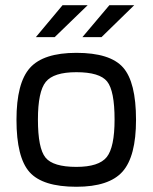

<svg xmlns="http://www.w3.org/2000/svg" viewBox="-20 -706 583 734"><path d="M500 -248Q500 -108 448.5 -50Q397 8 272 8Q143 8 93 -48Q43 -104 43 -248Q43 -389 94.5 -446.5Q146 -504 272 -504Q401 -504 450.5 -448Q500 -392 500 -248ZM125 -249Q125 -139 154 -103.5Q183 -68 272 -68Q358 -68 388 -105.5Q418 -143 418 -249Q418 -359 389.5 -394.5Q361 -430 272 -430Q185 -430 155 -393Q125 -356 125 -249ZM219 -686H315L189 -564H117ZM398 -686H493L368 -564H295Z"/></svg>

Font: Blinker
Style: Regular
Weight: 400
Designer: Juergen Huber
Foundry: supertype
Version: Version 1.017;hotconv 1.0.117;makeotfexe 2.5.65602